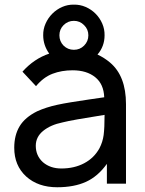

<svg xmlns="http://www.w3.org/2000/svg" viewBox="-20 -793 626 829"><path d="M524 -343.5V0H441.5V-85.5Q403 -31.5 351.5 -8Q300 15.5 227 15.5Q144.5 15.5 93 -31Q41.5 -78 41.5 -155Q41.5 -209.5 64.8 -248Q88 -286.5 140.5 -312.5Q179 -330 227.5 -340.5Q252.5 -346 286.5 -351.5Q320.5 -357 364.5 -363.5L430 -373Q428 -430 391 -459.8Q354 -489.5 293.5 -489.5Q246 -489.5 206.8 -474.5Q167.5 -459.5 135.5 -421L77 -483.5Q127 -539.5 192.5 -561.5Q166.5 -598 166.5 -640.5Q166 -667 176.8 -691.2Q187.5 -715.5 206 -734Q224.5 -752.5 248.5 -763Q272.5 -773.5 299 -773Q325.5 -773.5 349.8 -763Q374 -752.5 392.5 -734Q411 -715.5 421.5 -691.2Q432 -667 431.5 -640.5Q431.5 -593 401 -557.5Q431.5 -543 455 -523Q524 -465 524 -343.5ZM236.5 -640.5Q236.5 -614.5 254.5 -596Q273 -578 299 -578Q325 -578 343 -596Q361.5 -614.5 361.5 -640.5Q361.5 -666.5 343 -684.5Q325 -703 299 -703Q273 -703 254.5 -684.5Q236.5 -666.5 236.5 -640.5ZM431.5 -297Q361.5 -286 316.5 -278Q271.5 -270 250 -264.5Q198.5 -254 166.5 -228Q134.5 -202 134.5 -163.5Q134.5 -120.5 165.5 -92.5Q197 -65.5 245 -65.5Q300.5 -65.5 343.5 -88.2Q386.5 -111 409.5 -153Q423.5 -180 427.5 -210Q429.5 -225.5 430.5 -247Q431.5 -268.5 431.5 -297Z"/></svg>

Font: Russisch Sans Medium
Style: Regular
Weight: 500
Width: 4
Designer: Michael Sharanda (font) & Cristiano Sobral (main changes)
Foundry: Michael Sharanda
Version: Version 2.00;September 8, 2020;FontCreator 13.0.0.2681 64-bi